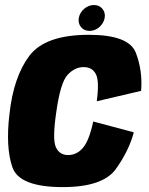

<svg xmlns="http://www.w3.org/2000/svg" viewBox="-20 -739 592 764"><path d="M229.5 5.5Q56.5 5.5 29.2 -73.8Q2 -153 17.5 -284Q33.5 -432.5 96.5 -516.5Q159.5 -600.5 333.5 -600.5Q493 -600.5 520.5 -529Q548 -457.5 541.5 -377.5L365 -336Q376 -416 361.5 -444Q347 -472 312.5 -472Q277.5 -472 248.8 -441Q220 -410 203.5 -290Q188 -183.5 202.5 -152.8Q217 -122 251 -122Q285.5 -122 310.2 -151Q335 -180 351 -255.5L512.5 -212.5Q492.5 -138 440.8 -66.2Q389 5.5 229.5 5.5ZM336.5 -616Q315 -616 302.5 -631Q290 -646 293.5 -667.5Q297.5 -689 315 -704Q332.5 -719 354 -719Q375 -719 387.5 -704Q400 -689 396.5 -667.5Q392.5 -646 375 -631Q357.5 -616 336.5 -616Z"/></svg>

Font: Anybody ExtraBold
Style: Italic
Weight: 800
Italic angle: -10°
Designer: Tyler Finck
Foundry: Etcetera Type Company
Version: Version 1.010; ttfautohint (v1.8.3) -l 8 -r 50 -G 200 -x 14 